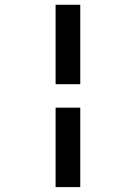

<svg xmlns="http://www.w3.org/2000/svg" viewBox="-20 -741 565 799"><path d="M211.4 -293H314V37.6H211.4ZM211.4 -721.2H314V-390.6H211.4Z"/></svg>

Font: Anka/Coder Condensed
Style: Bold
Weight: 700
Width: 4
Monospace: yes
Version: Version 001.100